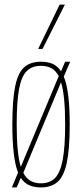

<svg xmlns="http://www.w3.org/2000/svg" viewBox="-20 -810 358 840"><path d="M32 10 59 -55Q34 -117 34 -265Q34 -373 46.5 -433Q59 -493 86.5 -516.5Q114 -540 159 -540Q189 -540 210.5 -530.5Q232 -521 247 -498L265 -540H287L259 -475Q285 -414 285 -265Q285 -157 272 -97Q259 -37 231 -13.5Q203 10 159 10Q130 10 108 0.5Q86 -9 71 -32L53 10ZM53 -265Q53 -138 71 -80L237 -477Q224 -501 205 -511.5Q186 -522 159 -522Q121 -522 97.5 -499.5Q74 -477 63.5 -421Q53 -365 53 -265ZM159 -8Q197 -8 220 -30.5Q243 -53 254 -109Q265 -165 265 -265Q265 -393 247 -450L82 -54Q95 -29 114 -18.5Q133 -8 159 -8ZM147 -596 241 -790H264L166 -596Z"/></svg>

Font: Georama Condensed Thin
Style: Regular
Weight: 100
Width: 3
Designer: Jean-Baptiste Levee
Foundry: Production Type
Version: Version 1.000